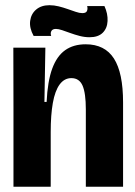

<svg xmlns="http://www.w3.org/2000/svg" viewBox="-20 -707 513 727"><path d="M31 0V-299L30.5 -526.5H151.8L148.2 -321H156.5Q160.2 -399.2 177.6 -446.8Q195 -494.5 226.6 -516.9Q258.2 -539.3 304.3 -539.3Q376.8 -539.3 411.4 -485.4Q446 -431.5 446 -319V0H305V-292.8Q305 -354 292.7 -382.6Q280.3 -411.2 250.3 -411.2Q223.5 -411.2 205.8 -387.1Q188.2 -363 180.1 -317.4Q172 -271.8 172 -206.8V0ZM319.2 -566Q300.7 -566 282 -570.8Q263.3 -575.7 246.5 -581.8Q229.7 -588 215.2 -592.8Q200.7 -597.5 191.8 -597.5Q178.7 -597.5 174.4 -589.2Q170.2 -580.8 173.8 -571H107.3Q90.7 -601.2 94.2 -627.9Q97.7 -654.7 117.1 -671Q136.5 -687.3 167.2 -687.3Q184.7 -687.3 202 -683Q219.3 -678.7 236 -672.8Q252.7 -667 266.8 -662.2Q281 -657.3 291.8 -657.3Q306 -657.3 309.4 -665.7Q312.8 -674 310 -684H375.5Q388.7 -655 387.3 -627.4Q386 -599.8 368.9 -582.9Q351.8 -566 319.2 -566Z"/></svg>

Font: Bricolage Grotesque 96pt ExtraBold SemiCondensed
Style: Regular
Weight: 800
Width: 4
Version: Version 1.001;gftools[0.9.33.dev8+g029e19f]